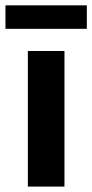

<svg xmlns="http://www.w3.org/2000/svg" viewBox="-41 -688 340 708"><path d="M279.2 -581.7V-668.3H-20.8V-581.7ZM196.7 0V-500H61.7V0Z"/></svg>

Font: Familjen Grotesk
Style: Bold
Weight: 700
Designer: Anders Wikstroem, Jonas Baeckman, Matilda Gysing, Kristian Moeller
Foundry: Familjen STHLM AB
Version: Version 2.000